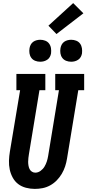

<svg xmlns="http://www.w3.org/2000/svg" viewBox="-20 -1213 564 1241"><path d="M205 8Q176 8 147.5 0.5Q119 -7 97.5 -23.5Q76 -40 62.5 -64.5Q49 -89 43 -117Q37 -145 38 -174.5Q39 -204 44 -234L110 -630H86V-735H273V-630H235L167 -217Q165 -204 163.5 -192Q162 -180 162 -167.5Q162 -155 164 -143Q166 -131 171 -120.5Q176 -110 186 -103.5Q196 -97 208 -97Q226 -97 242 -108.5Q258 -120 267.5 -136Q277 -152 282.5 -169Q288 -186 291 -204L361 -630H337V-735H524V-630H486L413 -187Q409 -162 401 -137.5Q393 -113 379.5 -90Q366 -67 347 -47.5Q328 -28 304.5 -15Q281 -2 255.5 3Q230 8 205 8ZM440 -814Q423 -814 407.5 -820Q392 -826 382.5 -839Q373 -852 370.5 -868.5Q368 -885 371 -902Q373 -914 379 -925Q385 -936 395 -943Q405 -950 417 -953Q429 -956 440 -956Q457 -956 472.5 -950Q488 -944 497.5 -931Q507 -918 509.5 -901.5Q512 -885 510 -868Q508 -856 502 -845Q496 -834 485.5 -827Q475 -820 463.5 -817Q452 -814 440 -814ZM240 -814Q223 -814 207.5 -820Q192 -826 182.5 -839Q173 -852 170.5 -868.5Q168 -885 171 -902Q173 -914 179 -925Q185 -936 195 -943Q205 -950 217 -953Q229 -956 240 -956Q257 -956 272.5 -950Q288 -944 297.5 -931Q307 -918 309.5 -901.5Q312 -885 310 -868Q308 -856 302 -845Q296 -834 285.5 -827Q275 -820 263.5 -817Q252 -814 240 -814ZM345 -993 293 -1047 453 -1193 519 -1127Z"/></svg>

Font: Iosevka Slab Extrabold
Style: Italic
Weight: 800
Italic angle: -9°
Monospace: yes
Designer: Belleve Invis
Foundry: Belleve Invis
Version: Version 11.1.0; ttfautohint (v1.8.3)